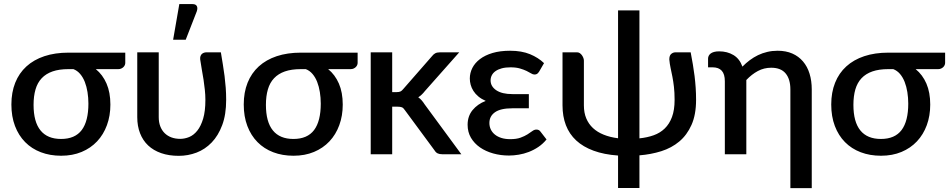

<svg xmlns="http://www.w3.org/2000/svg" viewBox="-20 -772 4750 961"><path d="M322.5 -426Q276 -426 243 -414.5Q210 -403 188.8 -380.5Q167.5 -358 157.8 -324.5Q148 -291 148 -247Q148 -162 182.8 -119.2Q217.5 -76.5 285.5 -76.5Q355.5 -76.5 389 -121Q422.5 -165.5 422.5 -253.5Q422.5 -283 418 -311Q413.5 -339 404.5 -362Q395.5 -385 381.2 -401.8Q367 -418.5 347.5 -426ZM607 -508.5V-457Q607 -452 604.8 -446.5Q602.5 -441 598 -436.5Q593.5 -432 587 -429Q580.5 -426 572.5 -426H459.5Q494 -398 513.2 -353.8Q532.5 -309.5 532.5 -248.5Q532.5 -192.5 515.2 -145.5Q498 -98.5 466 -64.5Q434 -30.5 388.5 -11.5Q343 7.5 286 7.5Q230.5 7.5 184.5 -10Q138.5 -27.5 105.8 -60.8Q73 -94 55 -141.5Q37 -189 37 -249Q37 -309.5 56.2 -357.8Q75.5 -406 112.2 -439.5Q149 -473 202.2 -490.8Q255.5 -508.5 323 -508.5Z M1085.5 -510Q1090.5 -478.5 1095.5 -449.2Q1100.5 -420 1104 -391.2Q1107.5 -362.5 1109.8 -333.2Q1112 -304 1112 -272Q1112 -198.5 1092.2 -145.8Q1072.5 -93 1039.5 -58.8Q1006.5 -24.5 963.8 -8.2Q921 8 875 8Q825.5 8 786.8 -5.5Q748 -19 721.5 -44Q695 -69 681 -105Q667 -141 667 -185.5V-510H774.5V-185.5Q774.5 -160 782.2 -139.8Q790 -119.5 804.2 -105.5Q818.5 -91.5 838.2 -84.2Q858 -77 882 -77Q904.5 -77 927 -86.2Q949.5 -95.5 967.5 -118Q985.5 -140.5 996.8 -178Q1008 -215.5 1008 -272Q1008 -297.5 1005.2 -322.8Q1002.5 -348 998.8 -373Q995 -398 990.2 -423.5Q985.5 -449 982 -474.5Q981 -484 983.5 -491Q986 -498 990.5 -502Q995 -506 1000.8 -508Q1006.5 -510 1012 -510ZM846.5 -573 877.5 -751.5H944Q959.5 -751.5 965 -741.8Q970.5 -732 965 -715.5L909.5 -573Z M1485.5 -426Q1439 -426 1406 -414.5Q1373 -403 1351.8 -380.5Q1330.5 -358 1320.8 -324.5Q1311 -291 1311 -247Q1311 -162 1345.8 -119.2Q1380.5 -76.5 1448.5 -76.5Q1518.5 -76.5 1552 -121Q1585.5 -165.5 1585.5 -253.5Q1585.5 -283 1581 -311Q1576.5 -339 1567.5 -362Q1558.5 -385 1544.2 -401.8Q1530 -418.5 1510.5 -426ZM1770 -508.5V-457Q1770 -452 1767.8 -446.5Q1765.5 -441 1761 -436.5Q1756.5 -432 1750 -429Q1743.5 -426 1735.5 -426H1622.5Q1657 -398 1676.2 -353.8Q1695.5 -309.5 1695.5 -248.5Q1695.5 -192.5 1678.2 -145.5Q1661 -98.5 1629 -64.5Q1597 -30.5 1551.5 -11.5Q1506 7.5 1449 7.5Q1393.5 7.5 1347.5 -10Q1301.5 -27.5 1268.8 -60.8Q1236 -94 1218 -141.5Q1200 -189 1200 -249Q1200 -309.5 1219.2 -357.8Q1238.5 -406 1275.2 -439.5Q1312 -473 1365.2 -490.8Q1418.5 -508.5 1486 -508.5Z M1943 -510V-311H1966Q1977 -311 1984 -314Q1991 -317 1998.5 -326.5L2141.5 -490Q2149 -500 2158 -505Q2167 -510 2181 -510H2278.5L2106.5 -316Q2091.5 -296.5 2073.5 -285Q2083.5 -278 2091 -269.2Q2098.5 -260.5 2105.5 -249.5L2289 0H2193Q2180 0 2170.8 -4.2Q2161.5 -8.5 2154.5 -20L2007 -220Q1999.5 -231.5 1992 -234.8Q1984.5 -238 1969.5 -238H1943V0H1835.5V-510Z M2715.5 -74Q2697 -51.5 2674.2 -36.2Q2651.5 -21 2626.8 -11.5Q2602 -2 2576.5 2.2Q2551 6.5 2527.5 6.5Q2486 6.5 2448.5 -4Q2411 -14.5 2382.5 -34.2Q2354 -54 2337.2 -82.5Q2320.5 -111 2320.5 -147.5Q2320.5 -190.5 2345.2 -220.8Q2370 -251 2411 -267Q2389.5 -276.5 2374.2 -289.2Q2359 -302 2349.5 -317Q2340 -332 2335.8 -347.8Q2331.5 -363.5 2331.5 -379Q2331.5 -406.5 2344.2 -431.8Q2357 -457 2382.2 -476.2Q2407.5 -495.5 2445.2 -506.8Q2483 -518 2533.5 -518Q2591 -518 2632.8 -500.8Q2674.5 -483.5 2703 -456L2679 -414.5Q2673 -405 2667.8 -402Q2662.5 -399 2655 -399Q2647.5 -399 2638.5 -404.5Q2629.5 -410 2615.8 -416.8Q2602 -423.5 2582.5 -429.2Q2563 -435 2535 -435Q2510 -435 2491.5 -430Q2473 -425 2460.5 -416.2Q2448 -407.5 2441.8 -395.5Q2435.5 -383.5 2435.5 -369.5Q2435.5 -339.5 2464 -320.2Q2492.5 -301 2544.5 -301H2627V-230H2544.5Q2485.5 -230 2457.5 -210.2Q2429.5 -190.5 2429.5 -156.5Q2429.5 -139 2436.5 -124.2Q2443.5 -109.5 2457 -98.5Q2470.5 -87.5 2489.8 -81.5Q2509 -75.5 2533.5 -75.5Q2565 -75.5 2585.5 -83Q2606 -90.5 2620.2 -99.5Q2634.5 -108.5 2644.5 -116Q2654.5 -123.5 2665 -123.5Q2678 -123.5 2685 -113.5Z M3437 -510Q3443 -478.5 3448 -449.2Q3453 -420 3456.5 -391.2Q3460 -362.5 3462 -333.2Q3464 -304 3464 -272Q3464 -198 3441.2 -147Q3418.5 -96 3380 -63.8Q3341.5 -31.5 3289.8 -15.2Q3238 1 3180.5 5.5V169H3073.5V6.5Q3003 1.5 2950.8 -17.8Q2898.5 -37 2864 -69Q2829.5 -101 2812.5 -145.2Q2795.5 -189.5 2795.5 -244.5V-510H2869.5Q2876 -510 2882 -506Q2888 -502 2892.5 -495.8Q2897 -489.5 2899.8 -482.2Q2902.5 -475 2902.5 -468.5V-244.5Q2902.5 -208 2914.2 -179.8Q2926 -151.5 2948 -131Q2970 -110.5 3001.8 -97.8Q3033.5 -85 3073.5 -80V-720H3180.5V-79.5Q3219.5 -83.5 3251.8 -95Q3284 -106.5 3307.2 -129Q3330.5 -151.5 3343.5 -186.5Q3356.5 -221.5 3356.5 -272Q3356.5 -309.5 3353.2 -337.2Q3350 -365 3345.5 -388Q3341 -411 3336.5 -431.5Q3332 -452 3330 -474.5Q3330 -494 3339.5 -502Q3349 -510 3360 -510Z M3524 -478.5Q3524 -485.5 3527 -492Q3530 -498.5 3536.5 -503.8Q3543 -509 3553.8 -512Q3564.5 -515 3579.5 -515Q3620 -515 3651 -496.5Q3682 -478 3696 -438.5Q3713 -456 3732.8 -470.8Q3752.5 -485.5 3774.2 -496Q3796 -506.5 3820.5 -512.2Q3845 -518 3872 -518Q3914 -518 3945.8 -504Q3977.5 -490 3999.2 -464.5Q4021 -439 4032 -403.2Q4043 -367.5 4043 -324.5V169.5H3936V-324.5Q3936 -376 3912.2 -404.5Q3888.5 -433 3840 -433Q3804 -433 3773.2 -416.5Q3742.5 -400 3715.5 -371.5V0H3608V-365Q3608 -401 3592.5 -418Q3577 -435 3547 -435H3524Z M4426 -426Q4379.5 -426 4346.5 -414.5Q4313.5 -403 4292.2 -380.5Q4271 -358 4261.2 -324.5Q4251.5 -291 4251.5 -247Q4251.5 -162 4286.2 -119.2Q4321 -76.5 4389 -76.5Q4459 -76.5 4492.5 -121Q4526 -165.5 4526 -253.5Q4526 -283 4521.5 -311Q4517 -339 4508 -362Q4499 -385 4484.8 -401.8Q4470.5 -418.5 4451 -426ZM4710.5 -508.5V-457Q4710.5 -452 4708.2 -446.5Q4706 -441 4701.5 -436.5Q4697 -432 4690.5 -429Q4684 -426 4676 -426H4563Q4597.5 -398 4616.8 -353.8Q4636 -309.5 4636 -248.5Q4636 -192.5 4618.8 -145.5Q4601.5 -98.5 4569.5 -64.5Q4537.5 -30.5 4492 -11.5Q4446.5 7.5 4389.5 7.5Q4334 7.5 4288 -10Q4242 -27.5 4209.2 -60.8Q4176.5 -94 4158.5 -141.5Q4140.5 -189 4140.5 -249Q4140.5 -309.5 4159.8 -357.8Q4179 -406 4215.8 -439.5Q4252.5 -473 4305.8 -490.8Q4359 -508.5 4426.5 -508.5Z"/></svg>

Font: Lato SemiBold
Style: Regular
Weight: 600
Designer: Lukasz Dziedzic with Adam Twardoch and Botio Nikoltchev
Foundry: tyPoland Lukasz Dziedzic
Version: Version 2.015; 2015-08-06; http://www.latofonts.com/